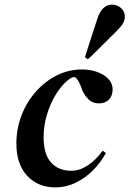

<svg xmlns="http://www.w3.org/2000/svg" viewBox="-20 -797 561 832"><path d="M219 15Q145 15 98 -35Q51 -85 51 -175Q51 -239 73 -296.5Q95 -354 134.5 -399Q174 -444 225.5 -470Q277 -496 336 -496Q371 -496 401.5 -485Q432 -474 450.5 -454Q469 -434 468 -407Q467 -380 451 -364.5Q435 -349 409 -349Q381 -349 364 -366Q347 -383 337 -405L331 -422Q317 -455 306.5 -461.5Q296 -468 271 -447Q244 -424 220.5 -385Q197 -346 183 -299Q169 -252 169 -203Q169 -128 201.5 -92.5Q234 -57 289 -57Q325 -57 360 -80Q395 -103 425 -144L439 -134Q418 -95 385 -61Q352 -27 309.5 -6Q267 15 219 15ZM348 -549Q361 -590 374 -630.5Q387 -671 400 -710Q411 -746 427.5 -761.5Q444 -777 465 -777Q487 -777 504 -762.5Q521 -748 521 -725Q521 -706 509 -689.5Q497 -673 476 -653Q446 -624 418.5 -596Q391 -568 361 -540Z"/></svg>

Font: DM Serif Display
Style: Italic
Weight: 400
Italic angle: -12°
Designer: Colophon Foundry, Frank Grießhammer
Foundry: Colophon Foundry
Version: Version 5.100; ttfautohint (v1.8.2)